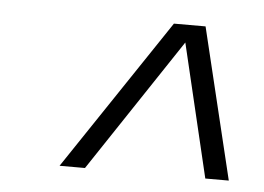

<svg xmlns="http://www.w3.org/2000/svg" viewBox="-34 -791 548 399"><g transform="rotate(5 239.5 -591.5)"><path d="M103 -434 314 -749H380L456 -434H407L341 -712L156 -434Z"/></g></svg>

Font: Saira SemiExpanded Light
Style: Italic
Weight: 300
Width: 6
Italic angle: -12°
Designer: Hector Gatti with collaboration of the Omnibus-Type team
Foundry: Omnibus-Type
Version: Version 1.101